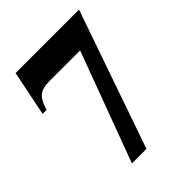

<svg xmlns="http://www.w3.org/2000/svg" viewBox="-194 -782 888 888"><g transform="rotate(-45 250.0 -338.0)"><path d="M477 -676H62L17 -454H43C62 -518 84 -539 148 -539H347L147 0H242Z"/></g></svg>

Font: XITS Math
Style: Bold
Weight: 700
Designer: MicroPress Inc., with final additions and corrections provided by Coen Hoffman, Elsevier (retired)
Version: Version 1.302